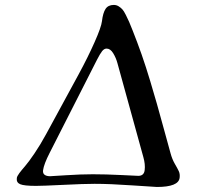

<svg xmlns="http://www.w3.org/2000/svg" viewBox="-20 -743 834 775"><path d="M125.5 7.3Q77.1 7.3 61.3 0.5Q45.4 -6.3 47.9 -24.4Q48.8 -31.7 58.1 -44.2Q67.4 -56.6 81.3 -72.5Q95.2 -88.4 118.9 -123.3Q142.6 -158.2 166 -201.2L297.4 -442.9Q335 -512.2 361.8 -572.8Q388.7 -633.3 391.6 -657.7Q395.5 -690.9 406 -707Q416.5 -723.1 439.5 -723.1Q449.7 -723.1 458.5 -717.8Q467.3 -712.4 473.6 -705.6Q480 -698.7 488 -682.6Q496.1 -666.5 501.2 -654.8Q506.3 -643.1 516.1 -618.2Q534.7 -571.3 551.8 -522.7Q568.8 -474.1 586.2 -416.3Q603.5 -358.4 613.3 -324Q623 -289.6 642.6 -218.3Q662.1 -147 668.5 -124Q674.8 -100.6 685.5 -82Q696.3 -63.5 701.7 -52Q707 -40.5 705.1 -25.4Q700.7 11.7 613.3 11.7Q607.4 11.7 515.6 5.4Q423.8 -1 361.8 -1Q319.3 -1 235.4 3.2Q151.4 7.3 125.5 7.3ZM180.7 -126.5Q157.2 -80.6 153.8 -55.7Q152.3 -43 160.2 -37.4Q168 -31.7 182.1 -31.7Q185.1 -31.7 245.4 -35.6Q305.7 -39.6 354.5 -39.6Q406.2 -39.6 470.9 -36.4Q535.6 -33.2 538.1 -33.2Q561.5 -33.2 564 -56.6Q566.9 -79.6 558.6 -108.9L454.1 -487.8Q448.2 -509.8 436.8 -528.3Q425.3 -546.9 410.2 -546.9Q400.4 -546.9 392.1 -536.4Q383.8 -525.9 371.6 -502Z"/></svg>

Font: Cooper*
Style: Italic
Weight: 400
Italic angle: -7°
Designer: Owen Earl
Foundry: indestructible type*
Version: Version 0.001